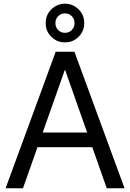

<svg xmlns="http://www.w3.org/2000/svg" viewBox="-20 -1003 693 1023"><path d="M102.5 0H9.8L276.9 -727.5H376.5L643.6 0H548.8L471.7 -218.8H179.7ZM207.5 -296.9H444.3L327.1 -629.9H325.2ZM326.2 -777.3Q283.7 -776.9 253.4 -807.1Q223.1 -837.4 223.6 -879.9Q223.1 -922.9 253.4 -952.9Q283.7 -982.9 326.2 -983.4Q368.7 -982.9 398.9 -952.9Q429.2 -922.9 428.7 -879.9Q429.2 -837.4 398.9 -807.1Q368.7 -776.9 326.2 -777.3ZM326.2 -828.1Q348.1 -828.1 362.8 -843.3Q377.4 -858.4 377 -879.9Q377.4 -901.4 362.8 -916.5Q348.1 -931.6 326.2 -931.6Q304.2 -931.6 289.6 -916.5Q274.9 -901.4 275.4 -879.9Q274.9 -858.4 289.6 -843.3Q304.2 -828.1 326.2 -828.1Z"/></svg>

Font: Inter Display
Style: Regular
Weight: 400
Designer: Rasmus Andersson
Foundry: rsms
Version: Version 4.000;git-37864ae